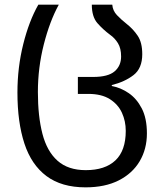

<svg xmlns="http://www.w3.org/2000/svg" viewBox="-20 -556 702 826"><path d="M348 250Q245 250 180 201.5Q115 153 85 61.5Q55 -30 55 -158Q55 -266 80 -366Q105 -466 145 -536H233Q194 -465 168.5 -365Q143 -265 143 -160Q143 -56 162.5 19.5Q182 95 227.5 135.5Q273 176 349 176Q432 176 476.5 134Q521 92 521 7Q521 -35 504.5 -71Q488 -107 452.5 -129.5Q417 -152 360 -152H315V-225H381Q445 -225 473 -249Q501 -273 501 -313Q501 -348 487.5 -370Q474 -392 454 -406Q423 -429 399 -456.5Q375 -484 375 -536H463Q465 -510 483 -491Q501 -472 525 -453Q553 -431 572.5 -402Q592 -373 592 -323Q592 -262 554.5 -233Q517 -204 461 -190V-186Q499 -179 533.5 -155.5Q568 -132 590 -89.5Q612 -47 612 18Q612 85 581 137.5Q550 190 491 220Q432 250 348 250Z"/></svg>

Font: Go Noto Current
Style: Regular
Weight: 400
Designer: Monotype Design Team
Foundry: Monotype Imaging Inc.
Version: Version 2.007; ttfautohint (v1.8) -l 8 -r 50 -G 200 -x 14 -D